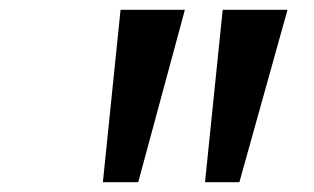

<svg xmlns="http://www.w3.org/2000/svg" viewBox="-20 -835 640 391"><path d="M225.5 -815H356.5L261.5 -464H189.5ZM433.5 -815H565.5L467.5 -464H397.5Z"/></svg>

Font: JuliaMono
Style: Italic
Weight: 400
Italic angle: -9°
Monospace: yes
Designer: cormullion
Foundry: corm
Version: Version 0.057; ttfautohint (v1.8.4)